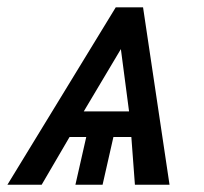

<svg xmlns="http://www.w3.org/2000/svg" viewBox="-58 -508 562 528"><path d="M-37.6 0 260.3 -487.8H335.4L408.2 0H313L303.2 -131.3H253.9L224.1 0H149.4L179.2 -131.3H133.3L56.6 0ZM172.4 -201.7H296.9L274.4 -373Z"/></svg>

Font: HK Grotesk Medium Italic
Style: Regular
Weight: 500
Italic angle: -13°
Designer: Alfredo Marco Pradil and Stefan Peev
Foundry: Hanken Design Co.
Version: Version 1.000;PS 001.000;hotconv 1.0.88;makeotf.lib2.5.64775